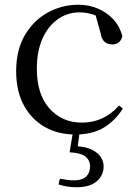

<svg xmlns="http://www.w3.org/2000/svg" viewBox="-20 -551 578 808"><path d="M297 15Q224 15 168 -17Q112 -49 80 -108.5Q48 -168 48 -251Q48 -341 85 -403.5Q122 -466 181.5 -498.5Q241 -531 310 -531Q355 -531 393 -514.5Q431 -498 457.5 -469Q484 -440 495 -399Q486 -364 453 -364Q432 -364 419.5 -375.5Q407 -387 403 -413L378 -502L428 -462Q397 -482 370 -490.5Q343 -499 315 -499Q264 -499 223 -470Q182 -441 158.5 -388Q135 -335 135 -262Q135 -154 188 -94.5Q241 -35 325 -35Q370 -35 409 -52.5Q448 -70 481 -107L497 -94Q464 -42 416 -13.5Q368 15 297 15ZM273 90 288 -2H316L305 81L291 64Q351 65 383.5 89Q416 113 416 150Q416 187 387 212Q358 237 302 237Q278 237 259.5 233.5Q241 230 226 225L232 201Q248 204 263 206Q278 208 292 208Q326 208 342.5 192Q359 176 359 150Q359 123 339 107.5Q319 92 273 90Z"/></svg>

Font: Noto Serif SC
Style: Regular
Weight: 400
Designer: Ryoko NISHIZUKA 西塚涼子 (kana & ideographs); Frank Grießhammer (Latin, Greek & Cyrillic); Wenlong ZHANG 张文龙 (bopomofo); San
Foundry: Adobe
Version: Version 2.002-H1;hotconv 1.1.0;makeotfexe 2.6.0